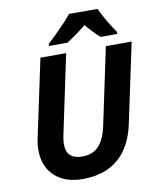

<svg xmlns="http://www.w3.org/2000/svg" viewBox="-100 -1008 899 1095"><g transform="rotate(-10 350.0 -460.5)"><path d="M700.2 -713.9 602.1 -252Q574.2 -122.1 495.6 -56.2Q417 9.8 291 9.8Q187.5 9.8 128.2 -45.7Q68.8 -101.1 68.8 -195.8Q68.8 -231 76.2 -263.2L171.9 -713.9H320.8L226.1 -265.1Q217.8 -229 217.8 -204.1Q217.8 -117.2 310.1 -117.2Q370.1 -117.2 405.3 -154.5Q440.4 -191.9 456.1 -266.1L550.8 -713.9ZM627 -771H530.3Q499.5 -796.9 451.2 -853Q399.9 -810.1 337.9 -771H231.9V-783.2Q262.7 -811 306.6 -855Q350.6 -898.9 376 -931.2H541Q551.8 -904.8 577.1 -861.6Q602.5 -818.4 627 -783.2Z"/></g></svg>

Font: Zoram GWebM
Style: Bold Italic
Weight: 700
Italic angle: -12°
Foundry: Ascender Corporation
Version: Version 1.000